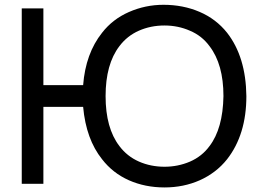

<svg xmlns="http://www.w3.org/2000/svg" viewBox="-20 -786 1115 821"><path d="M1033.5 -375Q1033.5 -210.5 951 -105Q927.5 -75.5 898 -53Q868.5 -30.5 834.2 -15.2Q800 0 762 7.8Q724 15.5 683.5 15.5Q600.5 15.5 531.2 -15.2Q462 -46 416.5 -105Q348 -190.5 335.5 -329H165.5V0H73V-750H165.5V-422H335.5Q346 -557.5 416.5 -646Q461.5 -704 531 -734.5Q601.5 -765.5 679 -765.5Q763 -765.5 833.5 -735.2Q904 -705 951 -646Q1031.5 -543 1033.5 -375ZM935.5 -375Q935.5 -511 876 -588.5Q843.5 -633 792.5 -654.5Q741.5 -677 683.5 -677Q624.5 -677 574 -654.8Q523.5 -632.5 490.5 -588.5Q431.5 -511.5 431.5 -375Q431.5 -238.5 490.5 -161.5Q523.5 -117.5 574 -95.2Q624.5 -73 683.5 -73Q741 -73 792.5 -95Q844 -117.5 876 -161.5Q933 -236 935.5 -375Z"/></svg>

Font: Russisch Sans Medium
Style: Regular
Weight: 500
Width: 4
Designer: Michael Sharanda (font) & Cristiano Sobral (main changes)
Foundry: Michael Sharanda
Version: Version 2.00;September 8, 2020;FontCreator 13.0.0.2681 64-bi